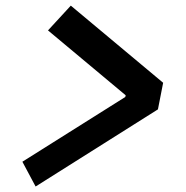

<svg xmlns="http://www.w3.org/2000/svg" viewBox="-20 -673 660 682"><path d="M106.5 -10.5 541 -284.5 559.5 -379 231.5 -653 150.5 -565 426.5 -334.5 425 -328.5 59.5 -98.5Z"/></svg>

Font: Monaspace Neon SemiBold
Style: Italic
Weight: 600
Italic angle: -11°
Designer: Riley Cran & the Lettermatic Team
Foundry: Lettermatic
Version: Version 1.200 (Monaspace Neon)